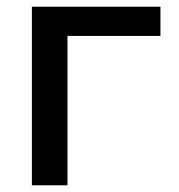

<svg xmlns="http://www.w3.org/2000/svg" viewBox="-20 -552 532 572"><path d="M75 0V-532H458V-445H181V0Z"/></svg>

Font: Geist Med
Style: Regular
Weight: 400
Designer: Basement.studio, Andrés Briganti, Mateo Zaragoza
Foundry: Basement.studio, Vercel, Andrés Briganti, Guido Ferreyra, Mateo Zaragoza
Version: Version 1.401